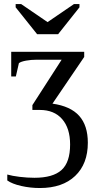

<svg xmlns="http://www.w3.org/2000/svg" viewBox="-20 -716 484 952"><path d="M177.7 216.3Q130.4 216.3 85.2 206.1Q40 195.8 16.1 178.7V149.4Q39.6 156.2 77.6 160.9Q115.7 165.5 150.9 165.5Q242.2 165.5 284.9 127.2Q327.6 88.9 327.6 0.5Q327.6 -80.1 288.1 -125.5Q248.5 -170.9 177.2 -170.9H140.6V-194.8L285.6 -419.9H161.6Q134.3 -419.9 108.9 -415.3Q83.5 -410.6 73.7 -402.8L58.6 -336.9H35.6V-459H397.5V-433.6L240.2 -202.1Q329.6 -189.5 372.6 -141.6Q415.5 -93.8 415.5 -8.3Q415.5 96.7 352.5 156.5Q289.6 216.3 177.7 216.3ZM85 -695.8 215.8 -606.4 346.7 -695.8H374V-679.7L268.1 -546.4H164.1L57.6 -679.7V-695.8Z"/></svg>

Font: Liberation Serif
Style: Regular
Weight: 400
Designer: Steve Matteson
Foundry: Ascender Corporation
Version: Version 2.1.5